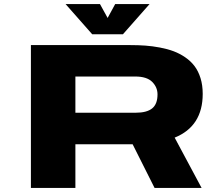

<svg xmlns="http://www.w3.org/2000/svg" viewBox="-20 -921 1090 941"><path d="M713 -901 582.5 -753H432L301.5 -901H470L507.5 -833L544.5 -901ZM607 -214H349.5V0H131.5V-700H618Q658 -700 692.5 -697.5Q727 -695 764 -688Q801 -681 831 -669.8Q861 -658.5 888 -640Q915 -621.5 933.5 -597Q952 -572.5 962.8 -538Q973.5 -503.5 973.5 -461Q973.5 -302 836 -246.5L968 0H737.5L630 -214ZM349.5 -546V-368.5H645Q699.5 -368.5 725.8 -389.8Q752 -411 752 -458.5Q752 -493.5 725.8 -519.8Q699.5 -546 643 -546Z"/></svg>

Font: League Mono Extended ExtraBold
Style: Regular
Weight: 800
Width: 9
Designer: Tyler Finck
Foundry: The League of Moveable Type / Tyler Finck
Version: Version 2.210